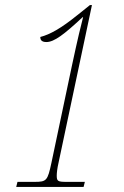

<svg xmlns="http://www.w3.org/2000/svg" viewBox="-20 -738 490 758"><path d="M44 0H310L315 -20H242C208 -20 204 -23 204 -45C204 -54 206 -74 211 -95L343 -718H335L285 -678C222 -627 178 -602 139 -592C139 -583 142 -572 163 -572C194 -572 233 -602 306 -670H308C301 -644 286 -582 264 -479L183 -95C168 -25 164 -20 117 -20H49Z"/></svg>

Font: Noto Serif Condensed Thin
Style: Italic
Weight: 100
Width: 3
Italic angle: -12°
Designer: Monotype Design Team
Foundry: Monotype Imaging Inc.
Version: Version 2.013